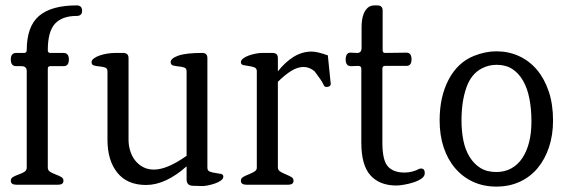

<svg xmlns="http://www.w3.org/2000/svg" viewBox="-20 -684 2123 711"><path d="M284 -644Q284 -625 264 -625Q210 -625 183.5 -596Q157 -567 157 -498Q157 -488 166 -488H215Q235 -488 235 -464Q235 -439 216 -439H166Q157 -439 157 -429V-63Q157 -53 166 -47.5Q175 -42 186 -38Q197 -34 206 -29Q215 -24 215 -15Q215 0 196 0H40Q20 0 20 -15Q20 -24 29 -29Q38 -34 49.5 -38Q61 -42 70 -47.5Q79 -53 79 -63V-421Q79 -439 59 -439H40Q20 -439 20 -464Q20 -488 40 -488H69Q79 -488 79 -498Q79 -586 124.5 -625Q170 -664 264 -664Q284 -664 284 -644Z M807 -30Q807 -22 798 -15.5Q789 -9 776 -4.5Q763 0 750 2.5Q737 5 729 5L695 4Q671 4 671 -20V-68Q593 1 521 1Q451 1 414.5 -44.5Q378 -90 378 -166V-420Q378 -431 369 -434Q360 -437 348.5 -438Q337 -439 328 -441.5Q319 -444 319 -454Q319 -461 327.5 -467.5Q336 -474 349 -478.5Q362 -483 377.5 -485.5Q393 -488 407 -488H436Q456 -488 456 -469V-166Q456 -146 462 -126Q468 -106 480 -90.5Q492 -75 509.5 -65.5Q527 -56 550 -56Q599 -56 671 -107V-420Q671 -431 662 -434Q653 -437 641.5 -438Q630 -439 621 -441.5Q612 -444 612 -454Q612 -468 640.5 -478Q669 -488 729 -488Q748 -488 748 -469V-63Q748 -52 757 -48.5Q766 -45 777.5 -43.5Q789 -42 798 -40Q807 -38 807 -30Z M1205 -376Q1205 -368 1200.5 -365Q1196 -362 1190 -362Q1182 -361 1178.5 -369.5Q1175 -378 1166 -391L1145 -420Q1126 -436 1104 -436Q1082 -436 1058.5 -421.5Q1035 -407 1009 -381V-64Q1009 -54 1018 -48.5Q1027 -43 1038 -38.5Q1049 -34 1058 -29Q1067 -24 1067 -15Q1067 0 1048 0H892Q872 0 872 -15Q872 -24 881 -29Q890 -34 901.5 -38.5Q913 -43 922 -48.5Q931 -54 931 -63V-420Q931 -431 922 -434.5Q913 -438 901.5 -439.5Q890 -441 881 -443Q872 -445 872 -454Q872 -461 880.5 -467.5Q889 -474 901.5 -478.5Q914 -483 927.5 -485.5Q941 -488 951 -488H989Q1009 -488 1009 -469V-420Q1037 -455 1068 -474Q1099 -493 1134 -493Q1155 -493 1194 -479L1204 -381Q1204 -379 1204.5 -378Q1205 -377 1205 -376Z M1553 -43Q1553 -31 1540.5 -22.5Q1528 -14 1511 -8.5Q1494 -3 1476 0Q1458 3 1448 3Q1386 3 1352 -34.5Q1318 -72 1318 -156V-430Q1318 -438 1309 -440L1280 -439Q1260 -439 1260 -464Q1260 -476 1265 -483Q1270 -490 1280 -489L1299 -488Q1319 -486 1319 -507V-586Q1319 -595 1320.5 -608Q1322 -621 1327 -633.5Q1332 -646 1341.5 -655Q1351 -664 1367 -664H1377Q1397 -664 1397 -645V-498Q1397 -488 1406 -488L1485 -489Q1504 -489 1504 -464Q1504 -440 1485 -440H1406Q1396 -440 1396 -430V-156Q1396 -90 1416.5 -67.5Q1437 -45 1478 -45Q1507 -45 1533 -59Q1535 -59 1536 -59.5Q1537 -60 1539 -60Q1553 -60 1553 -43Z M2028 -238Q2028 -184 2013 -139Q1998 -94 1971 -61.5Q1944 -29 1905 -11Q1866 7 1818 7Q1771 7 1732.5 -10.5Q1694 -28 1666 -60.5Q1638 -93 1623 -138Q1608 -183 1608 -238Q1608 -326 1641.5 -389.5Q1675 -453 1735 -477Q1778 -494 1818 -494Q1863 -494 1901.5 -476.5Q1940 -459 1968 -426Q1996 -393 2012 -345.5Q2028 -298 2028 -238ZM1948 -234Q1948 -280 1940.5 -318.5Q1933 -357 1917 -385Q1901 -413 1877 -428.5Q1853 -444 1819 -444Q1790 -444 1765 -431Q1725 -411 1707 -359.5Q1689 -308 1689 -238Q1689 -198 1696 -163.5Q1703 -129 1719 -103Q1735 -77 1759 -62Q1783 -47 1818 -47Q1849 -47 1873.5 -60.5Q1898 -74 1914.5 -99Q1931 -124 1939.5 -158Q1948 -192 1948 -234Z"/></svg>

Font: Jura
Style: Regular
Weight: 400
Designer: Ed Merritt
Foundry: Ten by Twenty
Version: Version 1.007